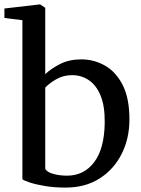

<svg xmlns="http://www.w3.org/2000/svg" viewBox="-23 -839 640 870"><path d="M-3 -757.5V-800.5L157 -819H159L182 -803.5V-503Q207.5 -527.5 249 -548.8Q290.5 -570 345.5 -570Q402.5 -570 452.2 -542Q502 -514 532.8 -454Q563.5 -394 563.5 -297.5Q563.5 -211.5 528.2 -141.5Q493 -71.5 428.2 -30.2Q363.5 11 274 11Q223 11 181.2 4Q139.5 -3 112.2 -12Q85 -21 78.5 -27V-747.5ZM304.5 -498.5Q263 -498.5 230.2 -479Q197.5 -459.5 182 -442V-74.5Q188.5 -59.5 217.8 -51.2Q247 -43 280.5 -43Q357.5 -43 403.8 -104.2Q450 -165.5 451.5 -282.5Q452.5 -359 432.5 -406.5Q412.5 -454 378.8 -476.2Q345 -498.5 304.5 -498.5Z"/></svg>

Font: Merriweather
Style: Regular
Weight: 400
Designer: Eben Sorkin
Foundry: Eben Sorkin
Version: Version 2.100; ttfautohint (v1.7.19-72a1) -l 8 -r 50 -G 200 